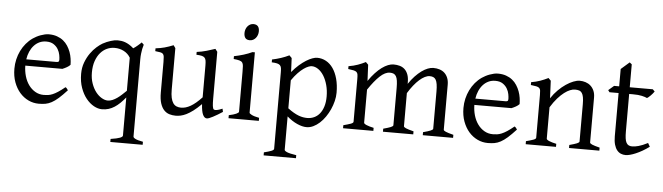

<svg xmlns="http://www.w3.org/2000/svg" viewBox="-52 -877 4573 1325"><g transform="rotate(5 2234.5 -214.0)"><path d="M242.2 -417.5Q216.8 -417.5 195.6 -407.7Q174.3 -397.9 158 -380.1Q141.6 -362.3 130.6 -337.6Q119.6 -313 115.2 -283.2H324.2Q335.4 -283.2 339.1 -286.9Q342.8 -290.5 342.8 -300.8Q342.8 -314 339.1 -333.7Q335.4 -353.5 324.5 -372.3Q313.5 -391.1 293.7 -404.3Q273.9 -417.5 242.2 -417.5ZM422.9 -272Q414.1 -262.2 399.4 -253.9Q384.8 -245.6 369.1 -239.3H112.3Q112.8 -201.2 122.8 -166.7Q132.8 -132.3 151.6 -106.2Q170.4 -80.1 197 -64.5Q223.6 -48.8 256.8 -48.8Q272 -48.8 286.4 -50.8Q300.8 -52.7 317.4 -59.6Q334 -66.4 354.2 -79.6Q374.5 -92.8 401.9 -115.2Q408.2 -111.8 412.8 -105.5Q417.5 -99.1 419.9 -95.2Q387.2 -59.6 362.5 -37.8Q337.9 -16.1 316.2 -4.4Q294.4 7.3 273.2 11Q252 14.6 227.1 14.6Q189.5 14.6 155.5 -1.5Q121.6 -17.6 95.7 -47.1Q69.8 -76.7 54.4 -118.4Q39.1 -160.2 39.1 -211.9Q39.1 -244.6 46.4 -276.4Q53.7 -308.1 67.6 -336.4Q81.5 -364.7 101.6 -388.7Q121.6 -412.6 147 -430.2Q157.7 -437.5 171.1 -444.6Q184.6 -451.7 199.2 -457Q213.9 -462.4 228.3 -465.6Q242.7 -468.8 255.9 -468.8Q287.6 -468.8 312.5 -460Q337.4 -451.2 356 -436.3Q374.5 -421.4 387.2 -401.6Q399.9 -381.8 408 -359.9Q416 -337.9 419.4 -315.2Q422.9 -292.5 422.9 -272Z M699.7 -48.8Q716.3 -48.8 732.4 -55.7Q748.5 -62.5 764.2 -73.5Q779.8 -84.5 795.2 -98.6Q810.5 -112.8 825.7 -127.4V-356.4Q809.6 -384.3 780.3 -399.7Q751 -415 715.8 -415Q688.5 -415 663.1 -403.6Q637.7 -392.1 617.9 -369.1Q598.1 -346.2 586.2 -312Q574.2 -277.8 574.2 -231.9Q574.2 -190.4 586.2 -156.5Q598.1 -122.6 616.7 -98.6Q635.3 -74.7 657.5 -61.8Q679.7 -48.8 699.7 -48.8ZM742.7 234.4V213.4Q788.6 206.5 807.1 199Q825.7 191.4 825.7 183.1V-81.1Q807.1 -58.6 789.1 -41Q771 -23.4 751.7 -11Q732.4 1.5 711.2 8.1Q689.9 14.6 665 14.6Q637.7 14.6 608.9 -1.2Q580.1 -17.1 555.9 -46.9Q531.7 -76.7 516.4 -119.6Q501 -162.6 501 -216.8Q501 -259.8 514.6 -295.9Q528.3 -332 548.1 -360.1Q567.9 -388.2 590.3 -407.7Q612.8 -427.2 629.9 -437Q657.7 -452.1 685.1 -460.4Q712.4 -468.8 731 -468.8Q744.1 -468.8 757.3 -467Q770.5 -465.3 784.2 -460.4Q797.9 -455.6 812.5 -446.8Q827.1 -438 843.8 -423.3Q851.1 -427.7 858.9 -433.8Q866.7 -439.9 874 -446Q881.3 -452.1 887.9 -458.3Q894.5 -464.4 898.9 -468.8L914.1 -454.1Q909.7 -440.4 906.2 -424.3Q903.3 -410.2 901.1 -391.1Q898.9 -372.1 898.9 -350.1V183.1Q898.9 190.9 914.1 198.7Q929.2 206.5 966.8 213.4V234.4Z M1499 -40Q1481 -28.3 1464.4 -18.3Q1447.8 -8.3 1433.6 -1Q1419.4 6.3 1408.7 10.5Q1397.9 14.6 1392.1 14.6Q1375 14.6 1364.3 -8.1Q1353.5 -30.8 1350.6 -81.1Q1320.3 -50.8 1295.2 -32Q1270 -13.2 1248.8 -2.9Q1227.5 7.3 1209.7 11Q1191.9 14.6 1176.3 14.6Q1153.3 14.6 1132.3 8.3Q1111.3 2 1095.2 -14.9Q1079.1 -31.7 1069.6 -61Q1060.1 -90.3 1060.1 -136.2V-347.2Q1060.1 -370.6 1058.6 -383.5Q1057.1 -396.5 1051 -403.1Q1044.9 -409.7 1032.2 -412.1Q1019.5 -414.6 997.1 -417V-436.5Q1014.6 -438.5 1030 -441.4Q1045.4 -444.3 1059.8 -448.2Q1074.2 -452.1 1088.9 -457.3Q1103.5 -462.4 1119.6 -468.8L1133.3 -449.7V-163.1Q1133.3 -128.9 1138.4 -106Q1143.6 -83 1153.1 -69.3Q1162.6 -55.7 1176.5 -49.8Q1190.4 -43.9 1208 -43.9Q1223.6 -43.9 1240 -48.6Q1256.3 -53.2 1273.7 -63.2Q1291 -73.2 1310.1 -89.1Q1329.1 -105 1350.6 -127.9V-347.2Q1350.6 -369.1 1348.4 -382.3Q1346.2 -395.5 1338.9 -402.8Q1331.5 -410.2 1318.1 -413.1Q1304.7 -416 1282.2 -417V-436.5Q1317.4 -440.9 1349.6 -450.2Q1381.8 -459.5 1409.2 -468.8L1423.8 -449.7V-124Q1423.8 -93.8 1426 -74.7Q1428.2 -55.7 1435.1 -50.8Q1440.9 -46.9 1455.1 -49.1Q1469.2 -51.3 1494.1 -62Z M1541 0V-21Q1574.2 -27.8 1591.8 -35.9Q1609.4 -43.9 1609.4 -50.8V-327.1Q1609.4 -352.1 1608.4 -367.4Q1607.4 -382.8 1601.1 -391.4Q1594.7 -399.9 1580.8 -403.8Q1566.9 -407.7 1541 -410.2V-429.7Q1556.2 -432.6 1573 -436.8Q1589.8 -440.9 1606.4 -446Q1623 -451.2 1638.2 -457Q1653.3 -462.9 1666 -468.8H1682.6V-50.8Q1682.6 -44.9 1699 -36.4Q1715.3 -27.8 1751 -21V0ZM1697.3 -615.7Q1697.3 -602.1 1692.9 -589.8Q1688.5 -577.6 1680.9 -568.6Q1673.3 -559.6 1663.1 -554.2Q1652.8 -548.8 1640.6 -548.8Q1618.7 -548.8 1609.1 -561Q1599.6 -573.2 1599.6 -595.7Q1599.6 -609.4 1604 -621.6Q1608.4 -633.8 1616.2 -642.8Q1624 -651.9 1634 -657Q1644 -662.1 1655.8 -662.1Q1697.3 -662.1 1697.3 -615.7Z M2202.6 -208Q2202.6 -250.5 2192.6 -287.1Q2182.6 -323.7 2166 -350.6Q2149.4 -377.4 2127.4 -392.6Q2105.5 -407.7 2082 -407.7Q2073.2 -407.7 2059.1 -402.3Q2044.9 -397 2026.9 -384.3Q2008.8 -371.6 1988.3 -350.3Q1967.8 -329.1 1946.3 -297.9V-104Q1968.3 -87.4 1987.1 -76.7Q2005.9 -65.9 2022.2 -59.8Q2038.6 -53.7 2053.2 -51.3Q2067.9 -48.8 2081.1 -48.8Q2107.4 -48.8 2129.6 -59.1Q2151.9 -69.3 2168 -89.4Q2184.1 -109.4 2193.4 -139.2Q2202.6 -168.9 2202.6 -208ZM2268.6 -240.2Q2268.6 -211.9 2261.2 -182.1Q2253.9 -152.3 2241.2 -124Q2228.5 -95.7 2210.9 -70.3Q2193.4 -44.9 2172.6 -26.1Q2151.9 -7.3 2128.9 3.7Q2106 14.6 2082 14.6Q2053.2 14.6 2017.1 -1.5Q1981 -17.6 1946.3 -47.9V183.1Q1946.3 190.9 1964.6 198.7Q1982.9 206.5 2028.8 213.4V234.4H1804.7V213.4Q1836.9 205.6 1855 198.5Q1873 191.4 1873 183.1V-347.2Q1873 -365.2 1871.1 -377Q1869.1 -388.7 1862.1 -395.8Q1855 -402.8 1841.6 -406Q1828.1 -409.2 1804.7 -410.2V-429.7Q1821.3 -433.1 1836.4 -437.3Q1851.6 -441.4 1865.7 -446Q1879.9 -450.7 1893.8 -456.3Q1907.7 -461.9 1921.9 -468.8L1939 -451.7L1943.4 -355Q1967.8 -384.3 1992.4 -405.8Q2017.1 -427.2 2039.6 -441.2Q2062 -455.1 2081.3 -461.9Q2100.6 -468.8 2114.7 -468.8Q2147.9 -468.8 2176.3 -453.1Q2204.6 -437.5 2225.1 -408Q2245.6 -378.4 2257.1 -335.9Q2268.6 -293.5 2268.6 -240.2Z M2886.7 0V-21Q2921.9 -30.3 2938.2 -37.1Q2954.6 -43.9 2954.6 -50.8V-309.1Q2954.6 -338.9 2951.4 -358.6Q2948.2 -378.4 2941.7 -389.6Q2935.1 -400.9 2924.6 -405.5Q2914.1 -410.2 2899.4 -410.2Q2883.3 -410.2 2865.2 -401.1Q2847.2 -392.1 2828.1 -375.2Q2809.1 -358.4 2789.8 -334.2Q2770.5 -310.1 2752 -279.8V-50.8Q2752 -43.9 2767.1 -37.4Q2782.2 -30.8 2820.8 -21V0H2610.8V-21Q2646 -30.3 2662.4 -37.1Q2678.7 -43.9 2678.7 -50.8V-309.1Q2678.7 -338.9 2675.8 -358.6Q2672.9 -378.4 2666.3 -389.6Q2659.7 -400.9 2649.2 -405.5Q2638.7 -410.2 2623.5 -410.2Q2590.3 -410.2 2554 -376Q2517.6 -341.8 2476.1 -279.8V-50.8Q2476.1 -43.5 2494.4 -35.6Q2512.7 -27.8 2544.4 -21V0H2334.5V-21Q2366.7 -29.3 2384.8 -35.9Q2402.8 -42.5 2402.8 -50.8V-347.2Q2402.8 -366.7 2401.1 -377.9Q2399.4 -389.2 2392.3 -395.3Q2385.3 -401.4 2371.6 -404.3Q2357.9 -407.2 2334.5 -410.2V-429.7Q2353 -432.6 2368.7 -436.8Q2384.3 -440.9 2398.4 -445.8Q2412.6 -450.7 2425.5 -456.5Q2438.5 -462.4 2451.7 -468.8L2468.8 -451.7L2474.1 -339.8Q2496.1 -372.1 2518.6 -396.2Q2541 -420.4 2563 -436.5Q2585 -452.6 2605.5 -460.7Q2626 -468.8 2643.6 -468.8Q2667 -468.8 2686.8 -463.1Q2706.5 -457.5 2720.9 -444.1Q2735.4 -430.7 2743.7 -408.7Q2752 -386.7 2752 -354V-343.8Q2772.5 -374.5 2794.4 -397.7Q2816.4 -420.9 2838.1 -436.8Q2859.9 -452.6 2880.6 -460.7Q2901.4 -468.8 2919.4 -468.8Q2942.9 -468.8 2962.6 -462.4Q2982.4 -456.1 2996.8 -442.9Q3011.2 -429.7 3019.5 -409.4Q3027.8 -389.2 3027.8 -361.8V-50.8Q3027.8 -43.9 3043 -37.4Q3058.1 -30.8 3096.7 -21V0Z M3353 -417.5Q3327.6 -417.5 3306.4 -407.7Q3285.2 -397.9 3268.8 -380.1Q3252.4 -362.3 3241.5 -337.6Q3230.5 -313 3226.1 -283.2H3435.1Q3446.3 -283.2 3450 -286.9Q3453.6 -290.5 3453.6 -300.8Q3453.6 -314 3450 -333.7Q3446.3 -353.5 3435.3 -372.3Q3424.3 -391.1 3404.5 -404.3Q3384.8 -417.5 3353 -417.5ZM3533.7 -272Q3524.9 -262.2 3510.3 -253.9Q3495.6 -245.6 3480 -239.3H3223.1Q3223.6 -201.2 3233.6 -166.7Q3243.7 -132.3 3262.5 -106.2Q3281.2 -80.1 3307.9 -64.5Q3334.5 -48.8 3367.7 -48.8Q3382.8 -48.8 3397.2 -50.8Q3411.6 -52.7 3428.2 -59.6Q3444.8 -66.4 3465.1 -79.6Q3485.4 -92.8 3512.7 -115.2Q3519 -111.8 3523.7 -105.5Q3528.3 -99.1 3530.8 -95.2Q3498 -59.6 3473.4 -37.8Q3448.7 -16.1 3427 -4.4Q3405.3 7.3 3384 11Q3362.8 14.6 3337.9 14.6Q3300.3 14.6 3266.4 -1.5Q3232.4 -17.6 3206.5 -47.1Q3180.7 -76.7 3165.3 -118.4Q3149.9 -160.2 3149.9 -211.9Q3149.9 -244.6 3157.2 -276.4Q3164.6 -308.1 3178.5 -336.4Q3192.4 -364.7 3212.4 -388.7Q3232.4 -412.6 3257.8 -430.2Q3268.6 -437.5 3282 -444.6Q3295.4 -451.7 3310.1 -457Q3324.7 -462.4 3339.1 -465.6Q3353.5 -468.8 3366.7 -468.8Q3398.4 -468.8 3423.3 -460Q3448.2 -451.2 3466.8 -436.3Q3485.4 -421.4 3498 -401.6Q3510.7 -381.8 3518.8 -359.9Q3526.9 -337.9 3530.3 -315.2Q3533.7 -292.5 3533.7 -272Z M3899.9 0V-21Q3935.1 -30.3 3951.7 -37.1Q3968.3 -43.9 3968.3 -50.8V-309.1Q3968.3 -338.9 3964.8 -357.4Q3961.4 -376 3954.1 -386.7Q3946.8 -397.5 3934.8 -401.4Q3922.9 -405.3 3905.8 -405.3Q3890.6 -405.3 3872.1 -397.9Q3853.5 -390.6 3832.3 -374.5Q3811 -358.4 3787.8 -332.3Q3764.6 -306.2 3741.2 -268.1V-50.8Q3741.2 -43.5 3759.5 -35.6Q3777.8 -27.8 3809.6 -21V0H3599.6V-21Q3631.8 -29.3 3649.9 -35.9Q3668 -42.5 3668 -50.8V-347.2Q3668 -366.2 3666.5 -377.4Q3665 -388.7 3658.4 -395Q3651.9 -401.4 3638.2 -404.3Q3624.5 -407.2 3599.6 -410.2V-429.7Q3632.8 -435.1 3661.1 -445.1Q3689.5 -455.1 3716.8 -468.8L3733.9 -451.7L3739.3 -330.1Q3760.7 -362.8 3786.6 -388.4Q3812.5 -414.1 3838.9 -431.9Q3865.2 -449.7 3889.9 -459.2Q3914.6 -468.8 3933.6 -468.8Q3954.6 -468.8 3974.1 -462.4Q3993.7 -456.1 4008.5 -442.9Q4023.4 -429.7 4032.5 -409.4Q4041.5 -389.2 4041.5 -361.8V-50.8Q4041.5 -43.9 4056.4 -37.4Q4071.3 -30.8 4109.9 -21V0Z M4454.6 -57.1Q4430.7 -39.6 4407.2 -26.1Q4383.8 -12.7 4362.5 -3.7Q4341.3 5.4 4323.2 10Q4305.2 14.6 4292.5 14.6Q4275.4 14.6 4260 8.3Q4244.6 2 4232.9 -12.5Q4221.2 -26.9 4214.4 -50.3Q4207.5 -73.7 4207.5 -107.9V-407.7H4144.5L4134.3 -421.4L4172.4 -454.1H4207.5V-574.2L4265.6 -625L4280.8 -612.8V-454.1H4440.4L4454.6 -439.9Q4450.2 -433.1 4443.6 -425.3Q4437 -417.5 4430.2 -410.6Q4423.3 -403.8 4416.7 -398.2Q4410.2 -392.6 4405.3 -390.6Q4393.6 -396.5 4369.6 -402.1Q4345.7 -407.7 4306.2 -407.7H4280.8V-149.9Q4280.8 -120.6 4283.4 -101.1Q4286.1 -81.5 4292.5 -70.1Q4298.8 -58.6 4308.8 -53.7Q4318.8 -48.8 4333.5 -48.8Q4350.6 -48.8 4376.5 -55.7Q4402.3 -62.5 4440.4 -82Z"/></g></svg>

Font: Noto Serif Devanagari
Style: Regular
Weight: 400
Designer: Monotype Design Team
Foundry: Monotype Imaging Inc.
Version: Version 1.01